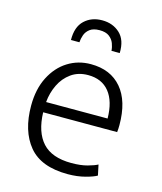

<svg xmlns="http://www.w3.org/2000/svg" viewBox="-113 -828 774 920"><g transform="rotate(15 274.0 -367.5)"><path d="M310 10Q177 10 116.5 -63.5Q56 -137 56 -262Q56 -344 86.5 -404Q117 -464 168 -496Q219 -528 282 -528Q380 -528 434.5 -464Q489 -400 489 -281Q489 -273 488.5 -263.5Q488 -254 487 -246H120Q123 -148 169.5 -97Q216 -46 313 -46Q359 -46 392 -55Q425 -64 441 -73L452 -21Q436 -11 396.5 -0.5Q357 10 310 10ZM121 -297H426Q425 -382 388 -428Q351 -474 283 -474Q234 -474 199 -449Q164 -424 144.5 -383.5Q125 -343 121 -297ZM159 -615Q158 -680 192.5 -712.5Q227 -745 280 -745Q333 -745 368 -712.5Q403 -680 401 -615H360Q359 -633 352 -651.5Q345 -670 328 -683Q311 -696 280 -696Q249 -696 232 -683Q215 -670 208.5 -651.5Q202 -633 201 -615Z"/></g></svg>

Font: Ubuntu Sans Light
Style: Regular
Weight: 300
Designer: Dalton Maag Ltd
Foundry: Dalton Maag Ltd
Version: Version 1.006; ttfautohint (v1.8.4.7-5d5b)